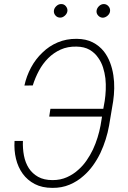

<svg xmlns="http://www.w3.org/2000/svg" viewBox="-20 -911 627 941"><path d="M92.3 -220.2H51.3Q48.3 -174.3 58.3 -132.8Q68.4 -91.3 91.3 -59.6Q114.3 -27.8 150.4 -9Q186.5 9.8 236.8 9.8Q282.7 10.3 321 -5.9Q359.4 -22 389.6 -49.3Q415 -71.3 435.8 -100.1Q456.5 -128.9 472.2 -161.6Q487.3 -193.8 498 -228Q508.8 -262.2 514.6 -295.4L534.7 -415.5Q539.1 -445.3 539.8 -477.8Q540.5 -510.3 535.6 -542Q530.8 -574.7 519.3 -604.7Q507.8 -634.8 489.3 -658.7Q467.3 -686.5 434.6 -703.4Q401.9 -720.2 356 -720.7Q305.2 -721.2 262.7 -703.1Q220.2 -685.1 188 -653.3Q154.8 -622.1 132.3 -580.3Q109.9 -538.6 99.6 -491.7L140.6 -492.2Q152.3 -529.8 170.9 -564.5Q189.5 -599.1 216.3 -626Q242.7 -652.3 277.1 -668Q311.5 -683.6 355 -682.6Q393.1 -682.1 419.2 -667Q445.3 -651.9 461.9 -627Q476.6 -606.4 484.9 -580.6Q493.2 -554.7 496.6 -526.9Q499.5 -498.5 498.3 -470.2Q497.1 -441.9 493.2 -416.5L486.3 -377.9H227.1L221.2 -339.4H480L472.7 -295.4Q467.3 -266.6 458 -236.6Q448.7 -206.5 435.5 -178.2Q421.9 -149.9 404.5 -124.8Q387.2 -99.6 365.2 -80.1Q339.8 -56.6 308.1 -42.5Q276.4 -28.3 237.8 -28.3Q195.3 -28.3 166.7 -44.4Q138.2 -60.5 121.1 -86.9Q104 -113.8 97.4 -148.4Q90.8 -183.1 92.3 -220.2ZM244.1 -857.9Q243.2 -844.7 252.2 -834.7Q261.2 -824.7 274.9 -824.7Q287.6 -824.7 298.3 -834.7Q309.1 -844.7 310.5 -857.4Q311.5 -870.1 302.5 -880.9Q293.5 -891.6 279.3 -891.1Q266.6 -891.1 255.9 -880.9Q245.1 -870.6 244.1 -857.9ZM453.1 -857.4Q452.1 -844.7 461.2 -834.7Q470.2 -824.7 483.9 -824.2Q496.6 -824.7 507.6 -834.5Q518.6 -844.2 519.5 -857.4Q520.5 -870.6 511.2 -880.9Q502 -891.1 488.8 -891.1Q475.6 -891.1 465.1 -880.9Q454.6 -870.6 453.1 -857.4Z"/></svg>

Font: Roboto Mono ExtraLight
Style: Italic
Weight: 250
Italic angle: -10°
Monospace: yes
Designer: Google
Version: Version 3.000